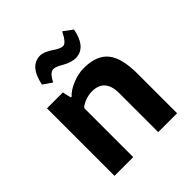

<svg xmlns="http://www.w3.org/2000/svg" viewBox="-182 -787 913 913"><g transform="rotate(-45 274.5 -331.0)"><path d="M189.9 -410.2Q210 -433.1 250 -449.5Q290 -465.8 326.2 -465.8Q412.1 -465.8 450.4 -418.9Q488.8 -372.1 488.8 -267.1V0H361.8V-262.2Q361.8 -360.4 274.9 -359.9Q252.9 -359.9 228 -350.3Q203.1 -340.8 193.8 -329.1V0H67.9V-454.1H174.8Q179.7 -428.2 185.1 -410.2ZM423.8 -627.9Q403.8 -525.9 333 -525.9Q305.2 -525.9 271 -544.9Q237.8 -564.9 222.2 -564.9Q197.3 -564.9 175.8 -520L130.9 -550.8Q151.9 -654.8 222.2 -654.8Q248 -654.8 285.2 -628.9Q314.9 -608.9 331.1 -608.9Q352.1 -608.9 377.9 -662.1Z"/></g></svg>

Font: Tajawal
Style: Bold
Weight: 700
Designer: Boutros Fonts
Foundry: Created by Boutros International 2017
Version: Version 1.700